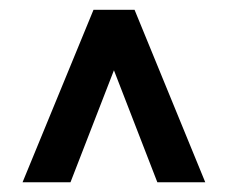

<svg xmlns="http://www.w3.org/2000/svg" viewBox="-20 -731 469 395"><path d="M303.7 -356 214.4 -586.4 125 -356H26.4L172.4 -710.9H256.8L402.3 -356Z"/></svg>

Font: Vazirmatn RD UI Medium
Style: Regular
Weight: 500
Designer: Saber Rastikerdar
Foundry: Saber Rastikerdar
Version: Version 33.003